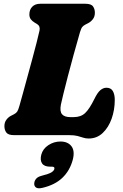

<svg xmlns="http://www.w3.org/2000/svg" viewBox="-20 -720 656 1023"><path d="M347.5 0H54.5Q24 0 13.8 -13.8Q3.5 -27.5 3.5 -48Q3.5 -68 14.2 -82.2Q25 -96.5 39.5 -103.5L55 -111.5Q66.5 -117.5 72 -126Q77.5 -134.5 83.5 -156Q91 -182 102 -222.5Q113 -263 126 -310.2Q139 -357.5 151.8 -404.8Q164.5 -452 174.8 -492Q185 -532 190.5 -557Q195.5 -580.5 178 -591.5L164 -600Q151.5 -607.5 144 -617.5Q136.5 -627.5 136.5 -643Q136.5 -668.5 151.8 -684.2Q167 -700 195.5 -700H434.5Q465.5 -700 475.5 -686Q485.5 -672 485.5 -652Q485.5 -631.5 474.8 -617.8Q464 -604 450.5 -597L434 -588.5Q424.5 -583.5 418.5 -576.5Q412.5 -569.5 406 -548Q389 -488.5 372.2 -428Q355.5 -367.5 341.5 -313.5Q327.5 -259.5 317.8 -220Q308 -180.5 304.5 -163Q297.5 -126 310.8 -111Q324 -96 354.5 -96H373Q410.5 -96 433.5 -117.5Q456.5 -139 483 -193Q499.5 -227 515 -239.8Q530.5 -252.5 547 -252.5Q571 -252.5 581.2 -234.8Q591.5 -217 591.5 -188Q591.5 -134.5 574.8 -87.5Q558 -40.5 527 -11.2Q496 18 452.5 18Q436.5 18 423.2 13.5Q410 9 393 4.5Q376 0 347.5 0ZM247 168Q216 168 204.2 150.8Q192.5 133.5 200 104Q208.5 72.5 238 53.2Q267.5 34 302 34Q341.5 34 360.8 59.2Q380 84.5 367.5 132Q352 189.5 312.2 227.5Q272.5 265.5 205.5 281Q181.5 286.5 171.2 278.5Q161 270.5 162.5 256Q163.5 243 172.8 232.2Q182 221.5 202 216.5Q241.5 206.5 254.5 198Q267.5 189.5 269.5 180.5Q273 168 256.5 168Z"/></svg>

Font: Fraunces 72pt S100 Black
Style: Italic
Weight: 900
Italic angle: -16°
Version: Version 1.000; ttfautohint (v1.8.3)